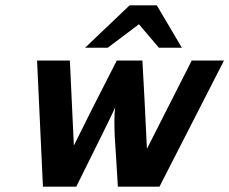

<svg xmlns="http://www.w3.org/2000/svg" viewBox="-20 -699 860 720"><path d="M299 -520 466 -679H568L662 -520H576L501 -608L384 -520ZM119 -472H242Q251 -289 257 -153Q308 -258 418 -472H514Q522 -334 531 -141L562 -202L568 -214L699 -472H820L578 1H422Q420 -40 416 -98Q412 -156 410.5 -184Q409 -212 409 -243.5Q409 -275 412 -296Q395 -258 266 1H141Z"/></svg>

Font: Coval
Style: ExtraBold Italic
Weight: 800
Foundry: Context Ltd
Version: Version 001.000